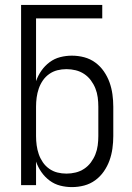

<svg xmlns="http://www.w3.org/2000/svg" viewBox="-20 -755 540 783"><path d="M273 8Q249 8 225.5 2Q202 -4 182.5 -18.5Q163 -33 149 -53Q135 -73 127 -96V0H66V-735H397V-680H127V-424Q135 -447 149 -467Q163 -487 182.5 -501.5Q202 -516 225.5 -522Q249 -528 273 -528Q299 -528 323.5 -521.5Q348 -515 368.5 -500Q389 -485 403.5 -464Q418 -443 426.5 -419.5Q435 -396 438.5 -370.5Q442 -345 442 -320V-200Q442 -175 438.5 -149.5Q435 -124 426.5 -100.5Q418 -77 403.5 -56Q389 -35 368.5 -20Q348 -5 323.5 1.5Q299 8 273 8ZM251 -47Q270 -47 288.5 -51.5Q307 -56 323 -66.5Q339 -77 350.5 -92.5Q362 -108 369 -125.5Q376 -143 378.5 -162Q381 -181 381 -200V-320Q381 -339 378.5 -358Q376 -377 369 -394.5Q362 -412 350.5 -427.5Q339 -443 323 -453.5Q307 -464 288.5 -468.5Q270 -473 251 -473Q232 -473 214 -468.5Q196 -464 180.5 -453Q165 -442 154.5 -426.5Q144 -411 138 -393.5Q132 -376 129.5 -357.5Q127 -339 127 -320V-200Q127 -181 129.5 -162.5Q132 -144 138 -126.5Q144 -109 154.5 -93.5Q165 -78 180.5 -67Q196 -56 214 -51.5Q232 -47 251 -47Z"/></svg>

Font: Iosevka SS04 Light
Style: Regular
Weight: 300
Monospace: yes
Designer: Belleve Invis
Foundry: Belleve Invis
Version: Version 19.0.0; ttfautohint (v1.8.4)